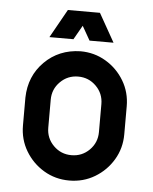

<svg xmlns="http://www.w3.org/2000/svg" viewBox="-48 -662 565 708"><g transform="rotate(5 234.5 -308.0)"><path d="M328.1 -286.1Q328.1 -325.2 300.8 -352.5Q273.4 -379.9 234.4 -379.9Q195.3 -379.9 168 -352.5Q140.6 -325.2 140.6 -286.1V-182.6Q140.6 -143.6 168 -116.2Q195.3 -88.9 234.4 -88.9Q273.4 -88.9 300.8 -116.2Q328.1 -143.6 328.1 -182.6ZM421.9 -286.1V-182.6Q421.9 -130.9 396.5 -88.4Q371.1 -45.9 328.6 -20.5Q286.1 4.9 234.4 4.9Q182.6 4.9 140.1 -20.5Q97.7 -45.9 72.3 -88.4Q46.9 -130.9 46.9 -182.6V-286.1Q48.8 -365.7 101.8 -418.7Q154.8 -471.7 234.4 -473.6Q286.1 -473.6 328.6 -448.2Q371.1 -422.9 396.5 -380.4Q421.9 -337.9 421.9 -286.1ZM293.5 -621.1 353 -515.6H264.2L234.4 -567.9L204.6 -515.6H115.7L174.8 -621.1Z"/></g></svg>

Font: Lambda
Style: Regular
Weight: 400
Designer: GGBotNet
Version: 0.22